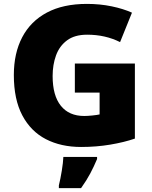

<svg xmlns="http://www.w3.org/2000/svg" viewBox="-20 -744 780 985"><path d="M364 -418H672V-33Q617 -14 545.5 -2Q474 10 396 10Q293 10 215.5 -30Q138 -70 94.5 -152Q51 -234 51 -359Q51 -471 94 -553Q137 -635 220.5 -679.5Q304 -724 426 -724Q493 -724 553 -711.5Q613 -699 657 -679L596 -528Q558 -547 516 -556.5Q474 -566 427 -566Q363 -566 324 -537Q285 -508 267.5 -460Q250 -412 250 -354Q250 -254 292 -201.5Q334 -149 412 -149Q429 -149 453.5 -151.5Q478 -154 491 -157V-269H364ZM478 72Q461 112 443 146Q425 180 396 221H282V207Q290 175 297 132Q304 89 305 61H478Z"/></svg>

Font: Noto Sans Black
Style: Regular
Weight: 900
Designer: Monotype Design Team
Foundry: Monotype Imaging Inc.
Version: Version 2.007